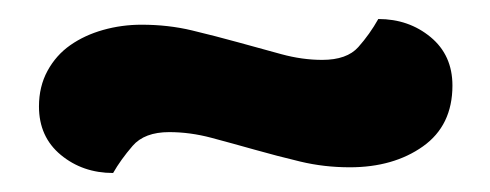

<svg xmlns="http://www.w3.org/2000/svg" viewBox="-20 -361 516 202"><path d="M319 -298Q345 -298 357 -311.5Q369 -325 378 -341Q410 -341 433 -322Q456 -303 456 -271Q456 -229 425 -207Q394 -185 348 -185Q321 -185 296 -191Q271 -197 248 -203.5Q225 -210 202.5 -216Q180 -222 158 -222Q132 -222 119.5 -207.5Q107 -193 99 -179Q67 -179 44 -198Q21 -217 21 -249Q21 -270 30 -286.5Q39 -303 54 -313.5Q69 -324 88.5 -329.5Q108 -335 129 -335Q157 -335 182 -329Q207 -323 230.5 -316.5Q254 -310 276 -304Q298 -298 319 -298Z"/></svg>

Font: Baloo Bhai 2 SemiBold
Style: Regular
Weight: 600
Designer: Supriya Tembe, Noopur Datye and Ek Type
Foundry: Ek Type
Version: Version 1.640;PS 1.000;hotconv 16.6.51;makeotf.lib2.5.65220;